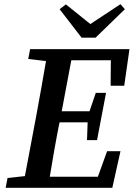

<svg xmlns="http://www.w3.org/2000/svg" viewBox="-20 -898 639 918"><path d="M115 -616 200 -606C185 -522 171 -437 155 -353L99 -56L16 -47L7 0H517L556 -175H492L448 -53H218C232 -139 247 -225 264 -310L265 -313H399L396 -228H444L487 -454H438L408 -366H275L321 -610H510L509 -488H574L599 -663H124ZM295 -877 265 -854 370 -718H437L577 -854L556 -878L412 -783Z"/></svg>

Font: Source Serif Pro Semibold
Style: Italic
Weight: 600
Italic angle: -12°
Designer: Frank Grießhammer
Foundry: Adobe Systems Incorporated
Version: Version 3.001;hotconv 1.0.111;makeotfexe 2.5.65597